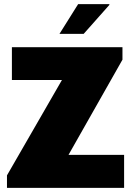

<svg xmlns="http://www.w3.org/2000/svg" viewBox="-20 -916 648 936"><path d="M577 -686V-625L314 -161H585V0H14V-61L282 -526H38V-686ZM512 -896 514 -893 388 -751H270L361 -896Z"/></svg>

Font: Chivo Black
Style: Regular
Weight: 900
Designer: Hector Gatti
Foundry: Omnibus-Type
Version: Version 1.007